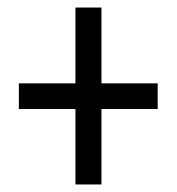

<svg xmlns="http://www.w3.org/2000/svg" viewBox="-20 -659 469 509"><path d="M180 -170H249V-370H398V-438H249V-639H180V-438H30V-370H180Z"/></svg>

Font: Noto Sans Tamil UI ExtraCondensed
Style: Regular
Weight: 400
Width: 2
Designer: Jelle Bosma - Monotype Design Team
Foundry: Monotype Imaging Inc.
Version: Version 2.004